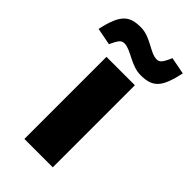

<svg xmlns="http://www.w3.org/2000/svg" viewBox="-286 -762 827 827"><g transform="rotate(45 127.0 -348.5)"><path d="M40 -500V0H213V-500ZM-69 -561 9 -546C29 -590 37 -596 55 -596C93 -596 141 -548 199 -548C275 -548 300 -578 323 -682L245 -697C226 -653 217 -645 200 -645C160 -645 115 -695 55 -695C-13 -695 -45 -673 -69 -561Z"/></g></svg>

Font: LT Wave Black
Style: Regular
Weight: 900
Designer: Daniel Lyons
Version: Version 2.5 (Glyphs App)